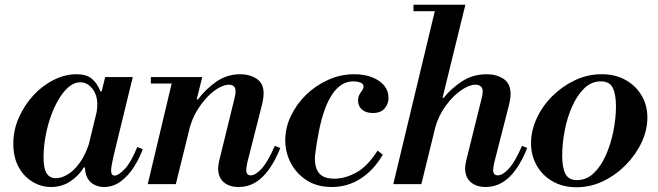

<svg xmlns="http://www.w3.org/2000/svg" viewBox="-20 -774 2766 807"><path d="M195 12Q153 12 116.5 -10Q80 -32 58 -72.5Q36 -113 36 -170Q36 -228 59.5 -280.5Q83 -333 121 -374Q159 -415 206.5 -438.5Q254 -462 302 -462Q343 -462 366 -443Q389 -424 402 -390H408L386 -299Q387 -309 388 -317.5Q389 -326 389 -334Q389 -375 368 -401.5Q347 -428 318 -428Q291 -428 267.5 -407.5Q244 -387 224.5 -353Q205 -319 191 -277.5Q177 -236 170 -193Q163 -150 163 -112Q163 -66 176 -45.5Q189 -25 215 -25Q237 -25 263.5 -40Q290 -55 316 -91Q342 -127 360 -189L338 -70H332Q312 -36 276 -12Q240 12 195 12ZM417 12Q396 12 377.5 3Q359 -6 348 -25Q337 -44 337 -76Q337 -89 340 -106Q343 -123 350 -154L422 -450H538L457 -117Q452 -95 449.5 -80Q447 -65 447 -57Q447 -36 462 -36Q478 -36 504.5 -64Q531 -92 557 -156L580 -147Q566 -108 542.5 -71.5Q519 -35 487.5 -11.5Q456 12 417 12Z M984 12Q943 12 920 -8.5Q897 -29 897 -66Q897 -75 898.5 -82.5Q900 -90 901 -97L965 -358Q967 -365 968.5 -374Q970 -383 970 -390Q970 -405 962.5 -411.5Q955 -418 942 -418Q924 -418 900 -405Q876 -392 852 -367Q828 -342 807.5 -308Q787 -274 776 -232L805 -356H812Q842 -397 887.5 -429.5Q933 -462 990 -462Q1029 -462 1058.5 -443Q1088 -424 1088 -382Q1088 -363 1082 -337L1020 -93Q1017 -80 1016 -72Q1015 -64 1015 -59Q1015 -37 1034 -37Q1054 -37 1080 -65.5Q1106 -94 1135 -161L1158 -152Q1137 -99 1110.5 -62Q1084 -25 1052.5 -6.5Q1021 12 984 12ZM601 0 708 -450H830L719 0ZM614 -423V-450H818V-423Z M1374 12Q1312 12 1268.5 -16.5Q1225 -45 1202 -89.5Q1179 -134 1179 -184Q1179 -237 1202.5 -286.5Q1226 -336 1266.5 -375.5Q1307 -415 1359.5 -438.5Q1412 -462 1469 -462Q1512 -462 1544.5 -449Q1577 -436 1595 -414Q1613 -392 1613 -363Q1613 -337 1596.5 -318Q1580 -299 1547 -299Q1518 -299 1501.5 -313.5Q1485 -328 1485 -351Q1485 -366 1490.5 -376Q1496 -386 1502 -394Q1508 -402 1508 -410Q1508 -422 1494.5 -427Q1481 -432 1465 -432Q1438 -432 1416 -418Q1394 -404 1376 -377Q1358 -350 1344.5 -312Q1331 -274 1321 -225.5Q1311 -177 1304 -120Q1301 -72 1320 -47.5Q1339 -23 1385 -23Q1431 -23 1478 -49Q1525 -75 1567 -141L1589 -124Q1552 -60 1497 -24Q1442 12 1374 12Z M1633 0 1814 -754H1936L1751 0ZM2022 12Q1982 12 1958.5 -8.5Q1935 -29 1935 -66Q1935 -75 1936.5 -82.5Q1938 -90 1939 -97L2004 -359Q2006 -366 2007.5 -375Q2009 -384 2009 -390Q2009 -404 2000.5 -411Q1992 -418 1978 -418Q1952 -418 1918 -394.5Q1884 -371 1853.5 -329.5Q1823 -288 1808 -234L1838 -363H1845Q1875 -401 1921 -431.5Q1967 -462 2026 -462Q2067 -462 2096.5 -442.5Q2126 -423 2126 -379Q2126 -361 2120 -335L2058 -93Q2055 -80 2054 -72Q2053 -64 2053 -59Q2053 -37 2072 -37Q2093 -37 2119 -65.5Q2145 -94 2174 -161L2196 -152Q2175 -99 2148.5 -62Q2122 -25 2090.5 -6.5Q2059 12 2022 12ZM1718 -727V-754H1924V-727Z M2403 13Q2346 13 2303 -11.5Q2260 -36 2236 -78Q2212 -120 2212 -172Q2212 -225 2236 -277Q2260 -329 2302 -370.5Q2344 -412 2397 -437Q2450 -462 2509 -462Q2566 -462 2609 -438Q2652 -414 2676.5 -373Q2701 -332 2701 -280Q2701 -227 2676.5 -175Q2652 -123 2610 -80.5Q2568 -38 2515 -12.5Q2462 13 2403 13ZM2405 -17Q2445 -17 2475.5 -46Q2506 -75 2526.5 -121.5Q2547 -168 2558 -222.5Q2569 -277 2569 -327Q2569 -376 2556 -404Q2543 -432 2505 -432Q2466 -432 2436 -403Q2406 -374 2385 -327Q2364 -280 2353.5 -225Q2343 -170 2343 -120Q2343 -70 2356.5 -43.5Q2370 -17 2405 -17Z"/></svg>

Font: Libre Bodoni Medium
Style: Italic
Weight: 500
Italic angle: -13°
Designer: Pablo Impallari, Rodrigo Fuenzalida
Foundry: Impallari Type
Version: Version 2.005;gftools[0.9.23]